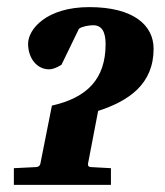

<svg xmlns="http://www.w3.org/2000/svg" viewBox="-20 -520 463 540"><path d="M412 -383C412 -448 357 -500 231 -500C111 -500 59 -438 59 -397C59 -356 84 -325 118 -325C134 -325 153 -338 153 -338L202 -439C209 -445 229 -449 242 -449C266 -449 277 -431 277 -396C277 -297 224 -245 126 -223L94 -62C93 -54 88 -50 80 -50C80 -50 44 -48 19 -47V0H292V-47C270 -48 237 -50 237 -50C229 -50 226 -54 228 -62L256 -208C342 -236 412 -283 412 -383Z"/></svg>

Font: Veleka
Style: Bold Italic
Weight: 700
Italic angle: -12°
Designer: Stefan Peev, Context Ltd, 2016; SIL International, 1997-2014.
Foundry: Stefan Peev, Context Ltd, 2016
Version: Version 5.000